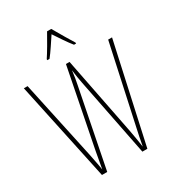

<svg xmlns="http://www.w3.org/2000/svg" viewBox="-221 -1075 1090 1201"><g transform="rotate(-30 323.5 -475.0)"><path d="M339 -950H309C285 -906 241 -831 220 -800V-793H236C263 -826 299 -883 324 -920C351 -880 385 -827 413 -793H428V-800C416 -819 365 -903 339 -950ZM642 -714H614L492 -151C483 -111 475 -72 467 -26C459 -77 455 -103 446 -151L335 -714H309L198 -151C195 -134 184 -75 176 -29C173 -48 166 -89 153 -151L32 -714H5L157 0H195L306 -561C313 -597 317 -616 322 -661C328 -616 331 -597 338 -561L449 0H485Z"/></g></svg>

Font: Noto Sans Arabic ExtCond Thin
Style: Regular
Weight: 100
Width: 2
Designer: Monotype Design Team, Nadine Chahine, Nizar Qandah and Khaled Hosny
Foundry: Monotype Imaging Inc.
Version: Version 2.012